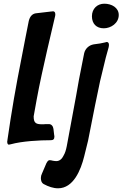

<svg xmlns="http://www.w3.org/2000/svg" viewBox="-20 -791 662 1038"><path d="M622 -710C622 -750 583 -771 544 -771C506 -771 477 -744 477 -703C477 -663 501 -638 541 -638C580 -638 622 -666 622 -710ZM19 -26C19 -15 22 -9 28 -9C29 -9 33 -10 38 -11C100 -28 193 -33 255 -33C268 -33 274 -39 274 -52C274 -55 274 -58 273 -60L269 -94C267 -109 258 -120 245 -120H227L213 -119C176 -119 162 -123 162 -162L178 -251C194 -339 216 -436 235 -520C249 -581 264 -643 278 -704C279 -708 279 -711 279 -714C279 -725 274 -730 266 -730L261 -729H258L173 -719C155 -716 142 -703 136 -679V-680L117 -584C88 -437 60 -294 37 -146L20 -33V-31ZM485 -551H486C462 -547 441 -529 435 -503L407 -361C402 -333 397 -305 392 -276L341 -1C337 19 332 37 323 51L324 50C314 70 301 80 284 80C279 80 273 79 266 78C259 76 253 75 249 75C244 75 239 76 231 91C223 110 215 129 207 147C203 155 201 163 201 171C201 179 202 196 216 204C242 218 268 227 294 227C377 227 417 128 435 55L456 -30C469 -94 481 -158 494 -222L521 -352L552 -480L567 -534C568 -539 569 -544 569 -548C569 -558 565 -564 557 -564C555 -564 551 -563 545 -561L521 -556Z"/></svg>

Font: Bangerz
Style: Regular
Weight: 400
Designer: vernon adams
Foundry: Vernon Adams
Version: Version 2.10;December 28, 2023;FontCreator 13.0.0.2683 64-bi